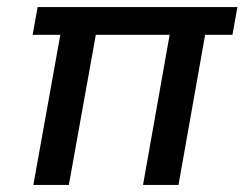

<svg xmlns="http://www.w3.org/2000/svg" viewBox="-20 -521 689 541"><path d="M74 0 150 -423H72L86 -501H649L635 -423H558L483 0H383L458 -423H250L174 0Z"/></svg>

Font: DM Sans 18pt Medium
Style: Italic
Weight: 500
Italic angle: -10°
Designer: Colophon Foundry, Jonny Pinhorn
Foundry: Colophon Foundry
Version: Version 4.004;gftools[0.9.30]